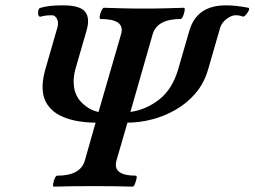

<svg xmlns="http://www.w3.org/2000/svg" viewBox="-20 -695 951 717"><path d="M181 2Q177 2 178.5 -8.5Q180 -19 184.5 -29Q189 -39 194 -39Q281 -39 297 -96L337 -237Q303 -237 268.5 -243Q234 -249 204.5 -263.5Q175 -278 157 -304.5Q139 -331 139 -372Q139 -386 141.5 -401.5Q144 -417 149 -435L194 -591Q200 -612 192.5 -625Q185 -638 175 -638Q148 -638 133 -633Q126 -631 123.5 -638.5Q121 -646 123 -655.5Q125 -665 132 -666Q150 -671 168.5 -673Q187 -675 216 -675Q279 -675 298 -651Q317 -627 303 -580L261 -435Q258 -423 256.5 -412Q255 -401 255 -391Q255 -342 284.5 -312.5Q314 -283 348 -277L432 -567Q449 -624 356 -624Q351 -624 352.5 -634.5Q354 -645 359 -655.5Q364 -666 368 -666Q400 -665 435 -664Q470 -663 518 -663Q565 -663 600 -664Q635 -665 667 -666Q671 -666 669.5 -655.5Q668 -645 663.5 -634.5Q659 -624 654 -624Q567 -624 550 -567L467 -277Q525 -285 574 -323Q623 -361 645 -435L687 -580Q701 -628 735 -651.5Q769 -675 823 -675Q843 -675 862 -673Q881 -671 907 -666Q913 -665 909 -656Q905 -647 898 -639.5Q891 -632 887 -633Q883 -635 876 -636.5Q869 -638 859 -638Q845 -638 826.5 -624.5Q808 -611 802 -591L757 -435Q742 -384 710.5 -347Q679 -310 636.5 -285.5Q594 -261 547.5 -249Q501 -237 456 -237L415 -96Q399 -39 487 -39Q492 -39 490 -29Q488 -19 484 -8.5Q480 2 475 2Q444 1 411 0.5Q378 0 331 0Q285 0 249.5 0.5Q214 1 181 2Z"/></svg>

Font: Junicode VF
Style: Italic
Weight: 400
Italic angle: -11°
Designer: Peter S. Baker
Version: Version 2.209